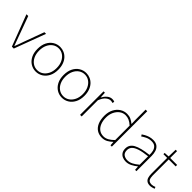

<svg xmlns="http://www.w3.org/2000/svg" viewBox="187 -1913 3046 3046"><g transform="rotate(45 1710.0 -390.5)"><path d="M213 0 13 -527H53L177 -187Q191 -149 205 -110.5Q219 -72 232 -37H236Q250 -72 264 -110.5Q278 -149 291 -187L416 -527H453L256 0Z M759 13Q696 13 642.5 -19.5Q589 -52 557 -113.5Q525 -175 525 -262Q525 -351 557 -413Q589 -475 642.5 -507.5Q696 -540 759 -540Q806 -540 848.5 -521.5Q891 -503 923.5 -467.5Q956 -432 974.5 -380Q993 -328 993 -262Q993 -175 960.5 -113.5Q928 -52 875 -19.5Q822 13 759 13ZM759 -20Q815 -20 859.5 -50.5Q904 -81 930 -135.5Q956 -190 956 -262Q956 -335 930 -390Q904 -445 859.5 -476Q815 -507 759 -507Q703 -507 658.5 -476Q614 -445 588.5 -390Q563 -335 563 -262Q563 -190 588.5 -135.5Q614 -81 658.5 -50.5Q703 -20 759 -20Z M1345 13Q1282 13 1228.5 -19.5Q1175 -52 1143 -113.5Q1111 -175 1111 -262Q1111 -351 1143 -413Q1175 -475 1228.5 -507.5Q1282 -540 1345 -540Q1392 -540 1434.5 -521.5Q1477 -503 1509.5 -467.5Q1542 -432 1560.5 -380Q1579 -328 1579 -262Q1579 -175 1546.5 -113.5Q1514 -52 1461 -19.5Q1408 13 1345 13ZM1345 -20Q1401 -20 1445.5 -50.5Q1490 -81 1516 -135.5Q1542 -190 1542 -262Q1542 -335 1516 -390Q1490 -445 1445.5 -476Q1401 -507 1345 -507Q1289 -507 1244.5 -476Q1200 -445 1174.5 -390Q1149 -335 1149 -262Q1149 -190 1174.5 -135.5Q1200 -81 1244.5 -50.5Q1289 -20 1345 -20Z M1743 0V-527H1773L1779 -428H1781Q1807 -476 1845 -508Q1883 -540 1930 -540Q1944 -540 1956 -538Q1968 -536 1981 -529L1972 -496Q1959 -501 1950 -503Q1941 -505 1925 -505Q1890 -505 1850 -473.5Q1810 -442 1779 -364V0Z M2243 13Q2177 13 2128 -18.5Q2079 -50 2052 -111.5Q2025 -173 2025 -262Q2025 -347 2057.5 -409.5Q2090 -472 2143.5 -506Q2197 -540 2261 -540Q2309 -540 2346 -523Q2383 -506 2423 -474L2420 -573V-794H2456V0H2426L2421 -70H2419Q2386 -37 2342 -12Q2298 13 2243 13ZM2246 -20Q2292 -20 2334.5 -44Q2377 -68 2420 -111V-435Q2377 -474 2338.5 -490.5Q2300 -507 2259 -507Q2204 -507 2159.5 -474Q2115 -441 2089 -385.5Q2063 -330 2063 -262Q2063 -190 2084.5 -135.5Q2106 -81 2147 -50.5Q2188 -20 2246 -20Z M2779 13Q2738 13 2703.5 -2Q2669 -17 2648 -48.5Q2627 -80 2627 -130Q2627 -218 2710 -263.5Q2793 -309 2971 -329Q2973 -372 2963.5 -412.5Q2954 -453 2926 -480Q2898 -507 2843 -507Q2787 -507 2742 -485Q2697 -463 2671 -443L2653 -472Q2670 -484 2698.5 -500Q2727 -516 2764.5 -528Q2802 -540 2845 -540Q2907 -540 2942.5 -512.5Q2978 -485 2992.5 -440Q3007 -395 3007 -341V0H2977L2972 -70H2969Q2929 -37 2880.5 -12Q2832 13 2779 13ZM2782 -20Q2829 -20 2874 -42.5Q2919 -65 2971 -109V-298Q2857 -286 2789.5 -263.5Q2722 -241 2693 -208.5Q2664 -176 2664 -131Q2664 -70 2699 -45Q2734 -20 2782 -20Z M3327 13Q3278 13 3251 -6Q3224 -25 3213.5 -59.5Q3203 -94 3203 -140V-494H3119V-522L3203 -527L3207 -681H3238V-527H3394V-494H3238V-135Q3238 -84 3255 -52Q3272 -20 3330 -20Q3345 -20 3364 -25Q3383 -30 3397 -37L3409 -7Q3386 1 3363.5 7Q3341 13 3327 13Z"/></g></svg>

Font: Noto Sans JP Thin Thin
Style: Regular
Weight: 250
Version: Version 2.004-H2;hotconv 1.0.118;makeotfexe 2.5.65603